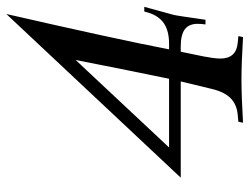

<svg xmlns="http://www.w3.org/2000/svg" viewBox="-110 -672 782 602"><g transform="rotate(-90 281.0 -371.0)"><path d="M335 -231.9 340.3 -257.8Q357.4 -339.4 394 -524.9L119.6 -231.9ZM427.2 -231.9H444.3Q484.4 -231.9 508.1 -247.6Q531.7 -263.2 542 -295.9L545.9 -309.6H560.5Q555.2 -290 549.6 -269.5Q543.9 -249 541.7 -240.5Q539.6 -231.9 537.1 -224.1Q534.7 -216.3 533.2 -206.1Q531.7 -195.8 530.5 -189.2Q529.3 -182.6 526.1 -159.2Q522.9 -135.7 520 -117.7H505.4L506.8 -131.3Q507.3 -135.3 507.3 -142.6Q507.3 -169.4 490.2 -182.4Q473.1 -195.3 436.5 -195.3H419.9Q418 -186.5 412.6 -160.2Q407.2 -133.8 405 -123.3Q402.8 -112.8 400.6 -96.9Q398.4 -81.1 398.4 -71.3Q398.4 -21 448.2 -16.6L468.8 -14.6L465.8 0Q384.8 -4.9 332.5 -4.9Q279.8 -4.9 197.3 0L200.2 -14.6L221.7 -16.6Q254.9 -19.5 274.7 -39.6Q294.4 -59.6 303.7 -100.1Q304.2 -102.1 326.7 -195.3H24.9L538.1 -742.2Q459 -396.5 427.2 -231.9Z"/></g></svg>

Font: Flanker
Style: Italic
Weight: 400
Italic angle: -12°
Designer: Flanker
Version: Version 2.027